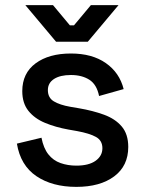

<svg xmlns="http://www.w3.org/2000/svg" viewBox="-20 -716 565 750"><path d="M278 14Q184 14 122 -28Q60 -70 46 -155L142 -178Q150 -137 169 -113Q188 -89 216.5 -79Q245 -69 278 -69Q327 -69 353.5 -88Q380 -107 380 -137Q380 -167 355 -181Q330 -195 281 -204L247 -210Q197 -219 156 -236Q115 -253 91 -283Q67 -313 67 -360Q67 -430 119 -468.5Q171 -507 257 -507Q340 -507 393.5 -469.5Q447 -432 463 -368L367 -341Q358 -386 329 -404.5Q300 -423 257 -423Q215 -423 191 -407.5Q167 -392 167 -364Q167 -334 190.5 -320Q214 -306 254 -299L289 -293Q342 -284 386 -268Q430 -252 455.5 -222Q481 -192 481 -142Q481 -68 426 -27Q371 14 278 14ZM199 -553 79 -696H187L253 -617H269L335 -696H443L323 -553Z"/></svg>

Font: Space Grotesk Light Medium
Style: Regular
Weight: 500
Version: Version 2.000